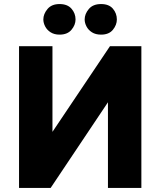

<svg xmlns="http://www.w3.org/2000/svg" viewBox="-20 -928 792 948"><path d="M74 -700H239V-277L523 -700H678V0H513V-423L230 0H74ZM194 -832Q194 -859 214.5 -883.5Q235 -908 274 -908Q313 -908 333 -885Q353 -862 353 -832Q353 -805 333 -781Q313 -757 274 -757Q248 -757 230 -768.5Q212 -780 203 -797.5Q194 -815 194 -832ZM398 -832Q398 -859 418.5 -883.5Q439 -908 479 -908Q518 -908 537.5 -885Q557 -862 557 -832Q557 -805 537.5 -781Q518 -757 479 -757Q452 -757 434 -768.5Q416 -780 407 -797.5Q398 -815 398 -832Z"/></svg>

Font: Moderustic
Style: Bold
Weight: 700
Designer: Tural Alisoy
Foundry: TAFT Foundry
Version: Version 2.120